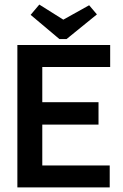

<svg xmlns="http://www.w3.org/2000/svg" viewBox="-20 -820 540 840"><path d="M56 0H460V-96H165V-275H411V-373H165V-527H462V-623H56ZM370 -797 257 -734 152 -800 114 -755 240 -649H271L404 -757Z"/></svg>

Font: Inconsolata
Style: Bold
Weight: 700
Monospace: yes
Designer: Raph Levien, Kirill Tkachev(cyreal.org)
Foundry: Raph Levien, Kirill Tkachev(cyreal.org)
Version: Version 1.014